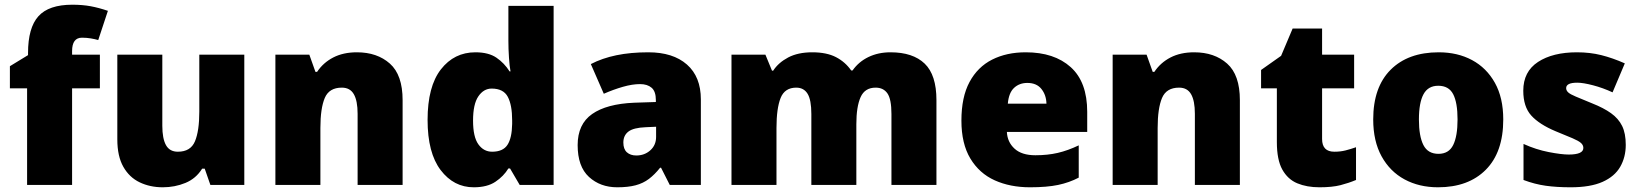

<svg xmlns="http://www.w3.org/2000/svg" viewBox="-20 -785 6961 815"><path d="M404 -410H286V0H95V-410H22V-504L99 -551V-560Q99 -667 143 -716Q187 -765 287 -765Q330 -765 365 -758.5Q400 -752 438 -739L397 -615Q383 -619 365.5 -622Q348 -625 328 -625Q286 -625 286 -568V-553H404Z M1017 -553V0H873L849 -69H838Q812 -27 767 -8.5Q722 10 671 10Q617 10 573 -11Q529 -32 503.5 -77Q478 -122 478 -193V-553H669V-251Q669 -197 684.5 -169Q700 -141 735 -141Q789 -141 807.5 -185Q826 -229 826 -311V-553Z M1495 -563Q1581 -563 1635 -515Q1689 -467 1689 -360V0H1498V-302Q1498 -357 1482 -385Q1466 -413 1431 -413Q1377 -413 1358.5 -369Q1340 -325 1340 -242V0H1149V-553H1293L1319 -480H1326Q1352 -519 1394.5 -541Q1437 -563 1495 -563Z M1991 10Q1906 10 1850.5 -63Q1795 -136 1795 -276Q1795 -418 1851.5 -490.5Q1908 -563 1998 -563Q2054 -563 2087.5 -540Q2121 -517 2143 -482H2147Q2143 -503 2140.5 -540Q2138 -577 2138 -612V-760H2330V0H2186L2145 -70H2138Q2118 -37 2083 -13.5Q2048 10 1991 10ZM2069 -141Q2115 -141 2134 -170Q2153 -199 2154 -259V-274Q2154 -339 2135.5 -374Q2117 -409 2067 -409Q2033 -409 2010.5 -376Q1988 -343 1988 -273Q1988 -204 2010.5 -172.5Q2033 -141 2069 -141Z M2732 -563Q2837 -563 2896 -511Q2955 -459 2955 -363V0H2823L2786 -73H2782Q2759 -44 2734.5 -25.5Q2710 -7 2678 1.5Q2646 10 2600 10Q2528 10 2480 -34Q2432 -78 2432 -169Q2432 -258 2493.5 -301Q2555 -344 2672 -349L2764 -352V-360Q2764 -397 2746 -412.5Q2728 -428 2697 -428Q2664 -428 2624 -416.5Q2584 -405 2543 -387L2488 -513Q2536 -538 2596.5 -550.5Q2657 -563 2732 -563ZM2721 -245Q2669 -243 2647.5 -226.5Q2626 -210 2626 -180Q2626 -152 2641 -138.5Q2656 -125 2681 -125Q2716 -125 2740.5 -147Q2765 -169 2765 -204V-247Z M3760 -563Q3855 -563 3905 -515Q3955 -467 3955 -360V0H3764V-301Q3764 -364 3747 -388.5Q3730 -413 3697 -413Q3651 -413 3633 -372.5Q3615 -332 3615 -258V0H3424V-301Q3424 -361 3408 -387Q3392 -413 3360 -413Q3311 -413 3293.5 -369Q3276 -325 3276 -242V0H3085V-553H3229L3257 -485H3262Q3284 -519 3325.5 -541Q3367 -563 3428 -563Q3489 -563 3528.5 -542.5Q3568 -522 3593 -486H3599Q3625 -523 3666.5 -543Q3708 -563 3760 -563Z M4334 -563Q4455 -563 4525 -500Q4595 -437 4595 -310V-225H4254Q4256 -182 4286.5 -154Q4317 -126 4375 -126Q4427 -126 4470 -136Q4513 -146 4559 -168V-31Q4519 -10 4471.5 0Q4424 10 4352 10Q4268 10 4202.5 -19.5Q4137 -49 4099 -112Q4061 -175 4061 -273Q4061 -373 4095.5 -437Q4130 -501 4191.5 -532Q4253 -563 4334 -563ZM4341 -433Q4307 -433 4284.5 -412Q4262 -391 4258 -345H4422Q4421 -382 4400.5 -407.5Q4380 -433 4341 -433Z M5049 -563Q5135 -563 5189 -515Q5243 -467 5243 -360V0H5052V-302Q5052 -357 5036 -385Q5020 -413 4985 -413Q4931 -413 4912.5 -369Q4894 -325 4894 -242V0H4703V-553H4847L4873 -480H4880Q4906 -519 4948.5 -541Q4991 -563 5049 -563Z M5644 -141Q5670 -141 5691.5 -146.5Q5713 -152 5736 -160V-21Q5705 -8 5670 1Q5635 10 5581 10Q5527 10 5486.5 -7Q5446 -24 5423 -65.5Q5400 -107 5400 -182V-410H5333V-488L5418 -548L5467 -664H5592V-553H5728V-410H5592V-195Q5592 -141 5644 -141Z M6361 -278Q6361 -139 6287 -64.5Q6213 10 6084 10Q6004 10 5942 -23.5Q5880 -57 5844.5 -121.5Q5809 -186 5809 -278Q5809 -415 5883 -489Q5957 -563 6087 -563Q6167 -563 6228.5 -530Q6290 -497 6325.5 -433.5Q6361 -370 6361 -278ZM6003 -278Q6003 -207 6022 -169.5Q6041 -132 6086 -132Q6130 -132 6148.5 -169.5Q6167 -207 6167 -278Q6167 -349 6148.5 -385Q6130 -421 6085 -421Q6042 -421 6022.5 -385Q6003 -349 6003 -278Z M6881 -170Q6881 -118 6857.5 -77Q6834 -36 6782.5 -13Q6731 10 6647 10Q6588 10 6541.5 3.5Q6495 -3 6447 -21V-174Q6500 -150 6554 -139.5Q6608 -129 6639 -129Q6701 -129 6701 -157Q6701 -169 6691 -178Q6681 -187 6655.5 -198Q6630 -209 6583 -228Q6514 -257 6480 -294.5Q6446 -332 6446 -400Q6446 -481 6508.5 -522Q6571 -563 6674 -563Q6729 -563 6777 -551Q6825 -539 6877 -516L6825 -393Q6784 -412 6742 -423Q6700 -434 6675 -434Q6628 -434 6628 -411Q6628 -401 6636.5 -393Q6645 -385 6669 -375Q6693 -365 6739 -346Q6787 -327 6818.5 -304.5Q6850 -282 6865.5 -250.5Q6881 -219 6881 -170Z"/></svg>

Font: Noto Sans Oriya Blk
Style: Regular
Weight: 900
Designer: Amélie Bonet and Sol Matas
Foundry: Google LLC
Version: Version 2.006; ttfautohint (v1.8.4.7-5d5b)